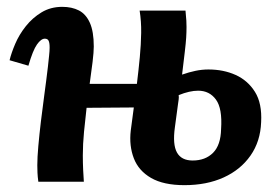

<svg xmlns="http://www.w3.org/2000/svg" viewBox="-20 -531 819 561"><path d="M519 10Q458 10 421.5 -11Q385 -32 371 -68.5Q357 -105 362 -149L371 -217L233 -216Q229 -182 225.5 -146Q222 -110 222 -77Q222 -55 223 -34Q224 -13 225 0H92Q90 -15 89.5 -26.5Q89 -38 89 -48Q89 -71 92 -104.5Q95 -138 99.5 -176Q104 -214 109 -250Q112 -274 115 -295.5Q118 -317 120 -336Q122 -355 123.5 -369Q125 -383 125 -392Q125 -406 122 -412Q119 -418 111 -418Q100 -418 88 -401Q76 -384 63 -339L8 -355Q13 -376 24.5 -403Q36 -430 55.5 -454.5Q75 -479 101.5 -495Q128 -511 162 -511Q190 -511 210.5 -500.5Q231 -490 242.5 -464.5Q254 -439 254 -395Q254 -379 250.5 -350Q247 -321 242 -286H380Q385 -327 388.5 -364Q392 -401 392.5 -435Q393 -469 388 -500H522Q524 -479 524.5 -470.5Q525 -462 525 -452Q525 -437 524 -421Q523 -405 520 -380Q517 -355 512 -313Q532 -320 551 -324Q570 -328 589 -328Q633 -328 668.5 -312Q704 -296 725 -262.5Q746 -229 743 -174Q741 -118 712 -76.5Q683 -35 633.5 -12.5Q584 10 519 10ZM543 -62Q580 -62 602.5 -84.5Q625 -107 626 -154Q630 -214 611 -240Q592 -266 559 -266Q534 -266 502 -253Q503 -247 502 -240Q501 -233 500 -226L491 -159Q484 -109 497 -85.5Q510 -62 543 -62Z"/></svg>

Font: Lora Italic
Style: Italic
Weight: 400
Italic angle: -3°
Designer: Olga Karpushina, Alexei Vanyashin (Cyrillic)
Foundry: Cyreal
Version: Version 2.210; ttfautohint (v1.8.1.43-b0c9)